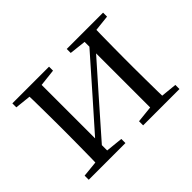

<svg xmlns="http://www.w3.org/2000/svg" viewBox="-108 -717 917 917"><g transform="rotate(-45 350.5 -258.0)"><path d="M43.5 0V-27.8L151.7 -38.6H186.3L291.3 -27.8V0ZM410.9 0V-27.8L513.6 -38.6H548L656.2 -27.8V0ZM123.1 0Q124.3 -24.4 124.8 -65.3Q125.3 -106.3 125.8 -150.3Q126.3 -194.3 126.3 -228.5V-288.3Q126.3 -321.7 125.8 -365.7Q125.3 -409.7 124.8 -450.7Q124.3 -491.8 123.1 -516H204.7V0ZM182.1 -46.9 146.9 -65.8H158.3L335.2 -265.6L516 -470.9L549.7 -451H538.4L360.1 -249.4ZM495.1 0V-516H576.4Q575.4 -491.8 574.9 -450.7Q574.4 -409.7 573.9 -365.7Q573.4 -321.7 573.4 -288.3V-228.5Q573.4 -194.3 573.9 -150.3Q574.4 -106.3 574.9 -65.3Q575.4 -24.4 576.4 0ZM43.5 -489.1V-516H291.3V-489.1L187.1 -477.4H152.7ZM410.9 -489.1V-516H656.2V-489.1L548.8 -477.4H514.4Z"/></g></svg>

Font: Noto Serif SC ExtraLight
Style: Regular
Weight: 200
Designer: Ryoko NISHIZUKA 西塚涼子 (kana & ideographs); Frank Grießhammer (Latin, Greek & Cyrillic); Wenlong ZHANG 张文龙 (bopomofo); San
Foundry: Adobe
Version: Version 2.002-H1;hotconv 1.1.0;makeotfexe 2.6.0